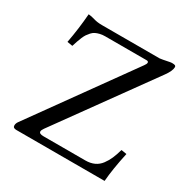

<svg xmlns="http://www.w3.org/2000/svg" viewBox="-151 -792 907 926"><g transform="rotate(30 302.0 -329.0)"><path d="M551.3 0H59.6Q40.5 0 40.5 -14.6Q40.5 -26.4 49.3 -38.1L437.5 -578.6Q446.3 -590.3 446.3 -597.2Q446.3 -605.5 435.5 -605.5H205.1Q189.5 -605.5 176.3 -602.3Q163.1 -599.1 153.3 -594.2Q143.6 -589.4 135.3 -580.1Q127 -570.8 121.3 -562.5Q115.7 -554.2 109.6 -539.8Q103.5 -525.4 100.1 -514.9Q96.7 -504.4 90.8 -486.3L61 -491.2Q76.7 -574.7 83 -657.7Q98.6 -656.7 118.4 -650.6Q138.2 -644.5 164.1 -644.5H485.4Q501.5 -646.5 522 -650.9Q542.5 -655.3 548.3 -655.3Q562 -655.3 566.4 -652.8Q570.8 -650.4 570.8 -644.5Q570.8 -624 546.9 -590.8L172.4 -71.8Q163.6 -59.6 163.6 -51.8Q163.6 -39.1 189 -39.1H421.9Q449.2 -39.1 470.5 -48.8Q491.7 -58.6 506.1 -77.9Q520.5 -97.2 529.8 -118.7Q539.1 -140.1 547.4 -169.9L577.6 -165Q556.6 -68.4 551.3 0Z"/></g></svg>

Font: Libertinage
Style: l
Weight: 400
Designer: OSP
Foundry: OSP
Version: Version 1.0; 2008; OFL relea